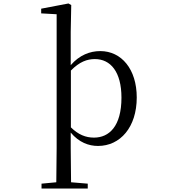

<svg xmlns="http://www.w3.org/2000/svg" viewBox="-20 -825 1040 1105"><path d="M219 260H485V232L389 224L387 27V-62C435 -5 491 15 544 15C672 15 767 -93 767 -264C767 -427 679 -531 557 -531C498 -531 437 -508 387 -450V-641L390 -796L374 -805L217 -775V-748L306 -743V27L304 224L219 232ZM388 -419C438 -470 482 -485 526 -485C616 -485 679 -412 679 -263C679 -98 608 -33 521 -33C473 -33 431 -50 388 -92Z"/></svg>

Font: Harano Aji Mincho K1
Style: Regular
Weight: 400
Foundry: Masamichi Hosoda
Version: HaranoAjiMinchoK1-Regular version 20230610;ttx 4.39.4